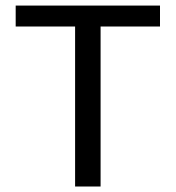

<svg xmlns="http://www.w3.org/2000/svg" viewBox="-20 -679 640 699"><path d="M346.2 -582.5V0H253.4V-582.5H37.1V-658.7H562.5V-582.5Z"/></svg>

Font: Liberation Mono
Style: Regular
Weight: 400
Monospace: yes
Designer: Steve Matteson
Foundry: Ascender Corporation
Version: Version 2.1.5